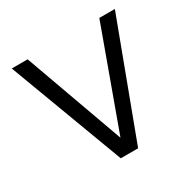

<svg xmlns="http://www.w3.org/2000/svg" viewBox="-155 -858 1020 1016"><g transform="rotate(-30 355.0 -350.0)"><path d="M302 0 40 -700H137L355 -95L575 -700H670L408 0Z"/></g></svg>

Font: HostGroteskRegular
Style: Regular
Weight: 400
Designer: Doukan Karapınar based on Poppins by Indian Type Foundry, Jonny Pinhorn
Foundry: Element Type
Version: Version 1.001; ttfautohint (v1.8.4.7-5d5b)